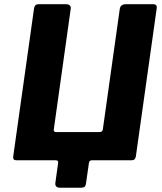

<svg xmlns="http://www.w3.org/2000/svg" viewBox="-20 -762 771 913"><path d="M266.5 130.6Q240.1 130.6 243.3 107.3L256.4 12.7Q258.1 0 244.7 0H56.4Q40.2 0 43 -19.3L141.8 -721.3Q143.5 -732 148.4 -737Q153.2 -742 166.1 -742H292.8Q319.5 -742 316.1 -718.7L235.8 -146.5Q233.8 -134.1 247.2 -134.1H453.9Q467.3 -134.1 469 -146.8L549.4 -718.7Q552.5 -742 578.9 -742H705.6Q718.5 -742 722.6 -737Q726.8 -732 725 -721.3L626.2 -19.3Q623.5 0 607.3 0H418Q404.6 0 402.9 12.7L389 109.9Q388 120.6 382.8 125.6Q377.6 130.6 364.8 130.6Z"/></svg>

Font: Libre Franklin Thin
Style: Italic
Weight: 100
Italic angle: -8°
Designer: Pablo Impallari, Rodrigo Fuenzalida, Nhung Nguyen
Foundry: Impallari Type
Version: Version 3.000